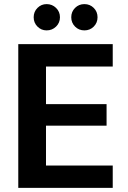

<svg xmlns="http://www.w3.org/2000/svg" viewBox="-20 -915 623 935"><path d="M69 0V-700H529V-591H204V-408H499V-303H204V-109H529V0ZM207 -767Q181 -767 162.5 -785.5Q144 -804 144 -831Q144 -858 162.5 -876.5Q181 -895 207 -895Q234 -895 253 -876.5Q272 -858 272 -831Q272 -804 253 -785.5Q234 -767 207 -767ZM391 -767Q364 -767 345.5 -785.5Q327 -804 327 -831Q327 -858 345.5 -876.5Q364 -895 391 -895Q418 -895 436.5 -876.5Q455 -858 455 -831Q455 -804 436.5 -785.5Q418 -767 391 -767Z"/></svg>

Font: DM Sans
Style: Bold
Weight: 700
Designer: Colophon Foundry, Jonny Pinhorn
Foundry: Colophon Foundry
Version: Version 4.004; ttfautohint (v1.8.4.7-5d5b)